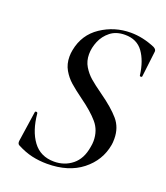

<svg xmlns="http://www.w3.org/2000/svg" viewBox="-122 -722 710 819"><g transform="rotate(20 232.5 -312.0)"><path d="M430 -478Q422 -541 394 -580Q366 -619 312 -619Q272 -619 246 -598.5Q220 -578 207.5 -548Q195 -518 195 -489Q195 -458 209.5 -434Q224 -410 244 -392.5Q264 -375 302 -348Q360 -307 390 -272Q420 -237 420 -186Q420 -168 418 -158Q405 -84 344 -36Q283 12 186 12Q150 12 117 4.5Q84 -3 48 -22Q40 -27 42 -41L62 -176Q62 -181 67.5 -181Q73 -181 74 -176Q81 -99 115 -53Q149 -7 211 -7Q258 -7 293 -35Q328 -63 337 -119Q340 -134 340 -147Q340 -195 311.5 -228.5Q283 -262 230 -300Q193 -327 171.5 -346Q150 -365 135 -391Q120 -417 120 -451Q120 -466 123 -481Q137 -555 197.5 -595.5Q258 -636 332 -636Q387 -636 443 -612Q456 -605 455 -595L441 -478Q441 -474 435.5 -474Q430 -474 430 -478Z"/></g></svg>

Font: CormorantInfant-MediumItalic
Style: Italic
Weight: 500
Italic angle: -10°
Designer: Christian Thalmann (Catharsis Fonts)
Foundry: Catharsis Fonts
Version: Version 3.303